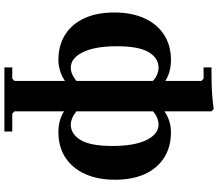

<svg xmlns="http://www.w3.org/2000/svg" viewBox="-78 -642 970 853"><g transform="rotate(90 406.5 -215.0)"><path d="M567 10Q513 10 474 -15V-70Q490 -57 505 -51Q520 -45 533 -45Q575 -45 601.5 -88.5Q628 -132 628 -230Q628 -328 601.5 -381.5Q575 -435 533 -435Q520 -435 505 -429.5Q490 -424 474 -410V-461Q494 -475 517.5 -482.5Q541 -490 567 -490Q632 -490 679.5 -460Q727 -430 752.5 -374.5Q778 -319 778 -242Q778 -165 752.5 -108.5Q727 -52 679.5 -21Q632 10 567 10ZM279 250V215H329L339 205H474L484 215H564V250ZM246 10Q181 10 133.5 -20Q86 -50 60.5 -105.5Q35 -161 35 -238Q35 -315 60.5 -371.5Q86 -428 133.5 -459Q181 -490 246 -490Q300 -490 339 -465V-410Q323 -424 308.5 -429.5Q294 -435 280 -435Q238 -435 211.5 -391.5Q185 -348 185 -250Q185 -152 211.5 -98.5Q238 -45 280 -45Q294 -45 308.5 -51Q323 -57 339 -70V-19Q320 -6 296 2Q272 10 246 10ZM339 205V-648H474V205ZM339 -625 329 -635H279V-670Q305 -670 338.5 -670.5Q372 -671 405 -673.5Q438 -676 464 -680L474 -670V-635Z"/></g></svg>

Font: Brygada 1918
Style: Bold
Weight: 700
Designer: Mateusz Machalski | Borys Kosmynka | Przemek Hoffer
Foundry: NIEPODLEGLA 2018
Version: Version 3.006